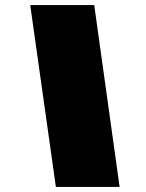

<svg xmlns="http://www.w3.org/2000/svg" viewBox="-20 -682 574 756"><path d="M200 54 99 -662H351L451 54Z"/></svg>

Font: Kanit Black
Style: Italic
Weight: 900
Italic angle: -12°
Designer: Katatrad Team
Foundry: CadsonDemak
Version: Version 2.000; ttfautohint (v1.8.3)